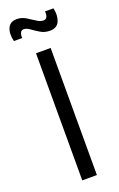

<svg xmlns="http://www.w3.org/2000/svg" viewBox="-163 -893 583 937"><g transform="rotate(-20 128.5 -424.5)"><path d="M91 0V-660H167V0ZM193 -740Q166 -740 144.5 -753Q123 -766 106 -778.5Q89 -791 74 -791Q62 -791 57 -780Q52 -769 53 -753H10Q0 -795 12.5 -822Q25 -849 59 -849Q84 -849 105.5 -836Q127 -823 145.5 -810.5Q164 -798 180 -798Q194 -798 199 -809Q204 -820 202 -837H246Q255 -799 243 -769.5Q231 -740 193 -740Z"/></g></svg>

Font: Bricolage Grotesque 12pt Light
Style: Regular
Weight: 300
Designer: Mathieu Triay
Foundry: Atelier Triay
Version: Version 1.001; ttfautohint (v1.8.4.7-5d5b);gftools[0.9.33.de